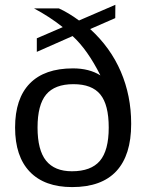

<svg xmlns="http://www.w3.org/2000/svg" viewBox="-20 -759 596 789"><path d="M276.4 9.8Q163.1 9.8 102.5 -53.2Q42 -116.2 42 -234.9Q42 -354 102.5 -416Q163.1 -478 279.8 -478Q346.7 -478 392.6 -449.2Q339.4 -555.2 278.3 -610.8L131.3 -545.9V-601.6L237.8 -647.5Q184.6 -689.9 119.6 -724.6H221.7Q260.7 -707 304.7 -674.8L454.1 -739.3L453.6 -684.6L350.6 -639.6Q434.1 -563.5 476.6 -464.4Q519 -365.2 519 -252V-249Q519 -121.6 458.3 -55.9Q397.5 9.8 276.4 9.8ZM426.8 -234.9Q426.8 -328.6 392.3 -370.8Q357.9 -413.1 281.7 -413.1Q205.1 -413.1 169.7 -370.6Q134.3 -328.1 134.3 -234.9Q134.3 -142.1 169.4 -98.6Q204.6 -55.2 275.4 -55.2Q354 -55.2 390.4 -97.9Q426.8 -140.6 426.8 -234.9Z"/></svg>

Font: Liberation Sans
Style: Regular
Weight: 400
Designer: Steve Matteson
Foundry: Ascender Corporation
Version: Version 2.00.1